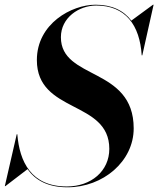

<svg xmlns="http://www.w3.org/2000/svg" viewBox="-42 -780 672 815"><path d="M-19 10 75 -62C107.5 -15.5 160.5 15 244.5 15C395.5 15 525.5 -95 525.5 -235C525.5 -497.5 216.5 -439.5 216.5 -622C216.5 -705 293 -756.5 366.5 -756.5C490.5 -756.5 551.5 -674 559.5 -545H562L610 -760H607.5L515.5 -692.5C483 -735.5 433 -760 363.5 -760C262.5 -760 114.5 -680 114.5 -525C114.5 -297.5 422 -355.5 422 -148C422 -54 345 11.5 241.5 11.5C89.5 11.5 41 -94.5 31.5 -210H29L-21.5 10Z"/></svg>

Font: Bodoni* 72pt Medium
Style: Italic
Weight: 500
Italic angle: -13°
Version: Version 2.3